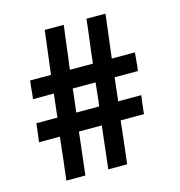

<svg xmlns="http://www.w3.org/2000/svg" viewBox="-99 -739 776 827"><g transform="rotate(-15 289.0 -325.5)"><path d="M259 -651Q252 -602 246.5 -554Q241 -506 234 -457H337Q342 -506 348.5 -554Q355 -602 360 -651H445Q439 -602 433 -554Q427 -506 421 -457H524Q522 -437 520.5 -417Q519 -397 516 -376H412Q409 -351 406 -324.5Q403 -298 400 -272H503Q500 -252 497.5 -231.5Q495 -211 493 -190H389Q384 -143 378.5 -95.5Q373 -48 367 0H283Q288 -48 294 -95.5Q300 -143 305 -190H203Q198 -143 192 -95.5Q186 -48 181 0H96Q102 -48 107.5 -95.5Q113 -143 118 -190H25Q28 -211 30.5 -231.5Q33 -252 35 -272H129Q132 -298 135 -324.5Q138 -351 141 -376H48Q51 -397 52.5 -417Q54 -437 57 -457H150Q156 -506 162 -554Q168 -602 174 -651ZM225 -376Q223 -351 219.5 -324.5Q216 -298 213 -272H315Q319 -298 321.5 -324.5Q324 -351 327 -376Z"/></g></svg>

Font: Josefin Sans Thin
Style: Regular
Weight: 400
Version: Version 2.000